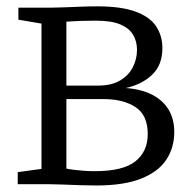

<svg xmlns="http://www.w3.org/2000/svg" viewBox="-20 -566 584 590"><path d="M275 4Q253.5 4 224.8 3Q196 2 170.2 1Q144.5 0 130 0H34.5V-37L107.5 -47V-493.5L36.5 -505.5V-542.5H139Q155.5 -542.5 178.8 -543.5Q202 -544.5 228.2 -545.5Q254.5 -546.5 279.5 -546.5Q352 -546.5 396 -530.5Q440 -514.5 459.5 -485.5Q479 -456.5 479 -418Q479 -367 448.2 -337Q417.5 -307 366.5 -295.5Q414.5 -292 447.8 -274.8Q481 -257.5 498.2 -228.8Q515.5 -200 515.5 -160.5Q515.5 -112.5 491.2 -75.5Q467 -38.5 414 -17.2Q361 4 275 4ZM271.5 -40Q358 -40 396 -70.2Q434 -100.5 434 -154Q434 -212.5 396.2 -237Q358.5 -261.5 298.5 -261.5H184V-48Q192.5 -46 206.5 -44.2Q220.5 -42.5 237.5 -41.2Q254.5 -40 271.5 -40ZM184 -303H281.5Q323 -303 349.2 -318.8Q375.5 -334.5 388.2 -359.5Q401 -384.5 401 -413Q401 -438.5 389.2 -458.8Q377.5 -479 350 -490.8Q322.5 -502.5 275 -502.5Q251.5 -502.5 228 -501.8Q204.5 -501 184 -499.5Z"/></svg>

Font: Merriweather 48pt Light
Style: Regular
Weight: 300
Version: Version 2.100